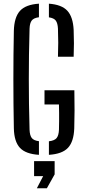

<svg xmlns="http://www.w3.org/2000/svg" viewBox="-20 -826 464 1032"><path d="M189.3 6.2Q117.8 1.8 86.9 -31.7Q56 -65.3 54.5 -135.8Q53 -201.2 52.5 -267.1Q51.9 -332.9 51.9 -399.1Q51.9 -465.2 52.5 -530.9Q53 -596.7 54.5 -661.4Q56.5 -733.4 87.4 -767.6Q118.3 -801.7 189.3 -806.2V-733.3Q160.8 -729.5 150.4 -715.5Q140 -701.6 138.9 -672.1Q136.7 -598.2 135.8 -531.5Q134.9 -464.8 134.9 -400.3Q134.9 -335.8 135.8 -269.1Q136.7 -202.4 138.9 -128.5Q140 -98.9 150.4 -84.8Q160.8 -70.6 189.3 -67.1ZM242.9 6.2V-66.6Q273.3 -70.1 284.5 -84.3Q295.7 -98.4 296.9 -128.5Q297.5 -152.3 297.7 -174.5Q298 -196.7 297.7 -218.9Q297.5 -241.2 296.9 -264.6H219.2V-340.9H379.7Q381 -279.9 380.7 -230.8Q380.4 -181.8 379.1 -135.8Q376.5 -64.9 345.5 -31.6Q314.5 1.7 242.9 6.2ZM291.5 -521.1Q293 -562.4 293 -596.6Q293 -630.8 291.5 -672.1Q290 -701.5 279.9 -715.2Q269.9 -728.9 242.9 -732.8V-806.2Q311.6 -801.3 342.1 -768.1Q372.6 -734.8 375.9 -664.8Q377.4 -627.5 377.4 -593.2Q377.4 -558.9 375.9 -521.1ZM178 186.1 212 120.6H163.2V40H273.7V111.2L231.8 186.1Z"/></svg>

Font: Big Shoulders Stencil Text SC Thin
Style: Regular
Weight: 100
Designer: Patric King
Foundry: XO Type Co
Version: Version 2.001